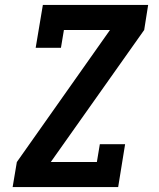

<svg xmlns="http://www.w3.org/2000/svg" viewBox="-20 -755 640 775"><path d="M31 0 48 -101 424 -634H238L226 -562H124L153 -735H578L562 -634L185 -101H371L383 -173H485L457 0Z"/></svg>

Font: Iosevka Slab Extended
Style: Bold Italic
Weight: 700
Width: 7
Italic angle: -9°
Monospace: yes
Designer: Belleve Invis
Foundry: Belleve Invis
Version: Version 11.1.0; ttfautohint (v1.8.3)